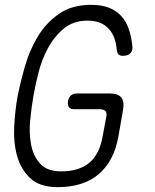

<svg xmlns="http://www.w3.org/2000/svg" viewBox="-20 -761 640 791"><path d="M418 -281Q421 -298 413.5 -304.5Q406 -311 390 -311H287Q271 -311 264.5 -319Q258 -327 260 -344Q263 -360 272.5 -368Q282 -376 299 -376H432Q466 -376 479.5 -359.5Q493 -343 487 -309L468 -200Q459 -148 438 -108.5Q417 -69 385.5 -42.5Q354 -16 311.5 -3Q269 10 218 10Q144 10 105 -26.5Q66 -63 50.5 -118.5Q35 -174 38.5 -239.5Q42 -305 52 -362Q64 -422 83 -488.5Q102 -555 136 -611Q170 -667 223 -704Q276 -741 355 -741Q398 -741 428 -729.5Q458 -718 478.5 -696Q499 -674 510 -643Q521 -612 525 -573Q528 -553 517.5 -542Q507 -531 487 -531Q474 -531 468.5 -536.5Q463 -542 461 -555Q457 -612 426.5 -644Q396 -676 341 -676Q282 -676 242.5 -643Q203 -610 177.5 -562.5Q152 -515 138.5 -461.5Q125 -408 118 -367Q110 -322 104.5 -267.5Q99 -213 108 -165.5Q117 -118 145.5 -86.5Q174 -55 232 -55Q305 -55 347.5 -90Q390 -125 403 -200Z"/></svg>

Font: Maple Mono NL ExtraLight
Style: Italic
Weight: 275
Italic angle: -10°
Monospace: yes
Designer: subframe7536
Version: Version 7.000